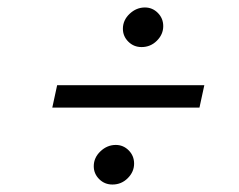

<svg xmlns="http://www.w3.org/2000/svg" viewBox="-20 -615 639 514"><path d="M120 -327 133 -387H527L514 -327ZM281 -121Q260 -121 245.5 -135.5Q231 -150 231 -170Q231 -193 249 -210Q267 -227 290 -227Q310 -227 324.5 -212.5Q339 -198 339 -177Q339 -155 322 -138Q305 -121 281 -121ZM359 -489Q338 -489 323.5 -503.5Q309 -518 309 -538Q309 -561 327 -578Q345 -595 368 -595Q388 -595 402.5 -580.5Q417 -566 417 -545Q417 -523 400 -506Q383 -489 359 -489Z"/></svg>

Font: Red Hat Display VF
Style: Italic
Weight: 300
Italic angle: -12°
Designer: Pentagram, MCKL
Foundry: Pentagram, MCKL
Version: Version 1.010